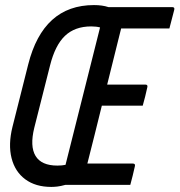

<svg xmlns="http://www.w3.org/2000/svg" viewBox="-20 -728 707 756"><path d="M350 -708Q383 -708 407 -700H658Q669 -700 666 -689Q657 -653 647 -616H457Q455 -608 453 -600Q451 -592 449 -584Q437 -537 425.5 -489.5Q414 -442 402 -395H552Q563 -395 560 -384Q556 -365 551.5 -347.5Q547 -330 542 -312H381Q367 -254 352.5 -197Q338 -140 324 -84H503Q514 -84 511 -73Q507 -54 502.5 -36.5Q498 -19 493 0H237Q219 5 206 6.5Q193 8 182 8Q120 8 79.5 -22Q39 -52 25.5 -105.5Q12 -159 29 -228L91 -474Q150 -708 350 -708ZM115 -225Q97 -152 120 -114Q143 -76 206 -76Q225 -76 238 -79Q272 -214 306 -349.5Q340 -485 374 -620Q359 -624 339 -624Q275 -624 236 -587Q197 -550 177 -470Z"/></svg>

Font: Recursive Mn Lnr St
Style: Italic
Weight: 400
Italic angle: -15°
Monospace: yes
Version: Version 1.079;hotconv 1.0.112;makeotfexe 2.5.65598; ttfautoh